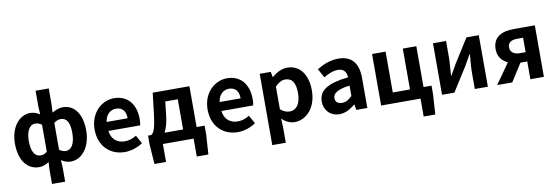

<svg xmlns="http://www.w3.org/2000/svg" viewBox="-67 -1319 5959 2055"><g transform="rotate(-10 2912.5 -291.5)"><path d="M363 215H506V62L501 -20C534 2 569 14 605 14C719 14 823 -97 823 -289C823 -461 745 -574 618 -574C578 -574 535 -557 501 -536L506 -622V-798H363V-622L368 -540C339 -559 306 -574 262 -574C151 -574 47 -462 47 -280C47 -96 131 14 262 14C300 14 338 -3 368 -22L363 62ZM298 -107C234 -107 198 -165 198 -281C198 -393 241 -453 294 -453C319 -453 345 -446 368 -427V-136C346 -114 325 -107 298 -107ZM572 -107C552 -107 526 -113 501 -133V-425C528 -446 551 -453 576 -453C641 -453 672 -394 672 -287C672 -165 630 -107 572 -107Z M1192 14C1261 14 1332 -10 1387 -48L1337 -138C1297 -113 1257 -99 1211 -99C1128 -99 1068 -147 1056 -239H1401C1405 -252 1408 -279 1408 -307C1408 -461 1328 -574 1174 -574C1041 -574 913 -461 913 -280C913 -95 1035 14 1192 14ZM1054 -337C1065 -418 1117 -460 1176 -460C1248 -460 1282 -412 1282 -337Z M1606 0H1940V195H2066L2080 -20V-116H1993V-560H1594L1567 -331C1547 -166 1526 -131 1498 -116H1465V-20L1480 195H1606ZM1694 -299 1710 -444H1846V-116H1644C1667 -158 1685 -217 1694 -299Z M2420 14C2489 14 2560 -10 2615 -48L2565 -138C2525 -113 2485 -99 2439 -99C2356 -99 2296 -147 2284 -239H2629C2633 -252 2636 -279 2636 -307C2636 -461 2556 -574 2402 -574C2269 -574 2141 -461 2141 -280C2141 -95 2263 14 2420 14ZM2282 -337C2293 -418 2345 -460 2404 -460C2476 -460 2510 -412 2510 -337Z M2757 215H2904V45L2899 -47C2942 -8 2989 14 3038 14C3161 14 3276 -97 3276 -289C3276 -461 3194 -574 3056 -574C2996 -574 2938 -542 2891 -502H2888L2877 -560H2757ZM3005 -107C2975 -107 2939 -118 2904 -149V-395C2942 -434 2976 -453 3014 -453C3091 -453 3125 -394 3125 -287C3125 -165 3073 -107 3005 -107Z M3525 14C3589 14 3645 -18 3694 -60H3698L3708 0H3828V-327C3828 -489 3755 -574 3613 -574C3525 -574 3445 -541 3379 -500L3432 -403C3484 -433 3534 -456 3586 -456C3655 -456 3679 -414 3682 -359C3456 -335 3359 -272 3359 -152C3359 -57 3425 14 3525 14ZM3573 -101C3530 -101 3499 -120 3499 -164C3499 -214 3545 -252 3682 -269V-156C3646 -121 3615 -101 3573 -101Z M4406 195H4532L4546 -20V-116H4459V-560H4312V-116H4125V-560H3978V0H4406Z M4640 0H4774L4938 -259C4956 -292 4986 -344 5005 -377H5009C5003 -307 4996 -233 4996 -176V0H5138V-560H5004L4840 -300C4823 -267 4792 -216 4773 -183H4770C4774 -252 4782 -327 4782 -383V-560H4640Z M5600 0H5747V-560H5519C5390 -560 5289 -515 5289 -379C5289 -299 5334 -248 5394 -220L5239 0H5403L5526 -193H5600ZM5538 -294C5471 -294 5434 -326 5434 -375C5434 -427 5471 -451 5538 -451H5600V-294Z"/></g></svg>

Font: Noto Sans JP
Style: Bold
Weight: 700
Designer: Ryoko NISHIZUKA  (kana, bopomofo & ideographs); Paul D. Hunt (Latin, Greek & Cyrillic); Sandoll Communications , Soo-you
Foundry: Adobe
Version: Version 2.002;hotconv 1.0.116;makeotfexe 2.5.65601